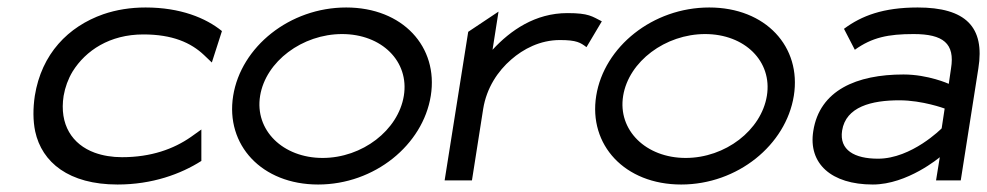

<svg xmlns="http://www.w3.org/2000/svg" viewBox="-20 -482 2637 513"><path d="M363 -390C441 -390 490 -368 525 -335L546 -315L573 -399C530 -434 462 -462 369 -462C329 -462 291 -456 256 -444C162 -411 91 -338 73 -226C68 -192 68 -160 74 -131C92 -48 164 11 294 11C387 11 463 -17 518 -52V-136L490 -116C444 -84 384 -62 306 -62C280 -62 255 -66 233 -74C173 -96 138 -149 150 -226C154 -249 162 -271 174 -291C209 -347 273 -390 363 -390Z M603 -226C582 -95 679 11 830 11C981 11 1110 -95 1131 -226C1152 -357 1056 -462 905 -462C754 -462 624 -357 603 -226ZM675 -226C690 -318 788 -391 894 -391C1000 -391 1074 -318 1059 -226C1044 -134 948 -60 842 -60C736 -60 660 -134 675 -226Z M1168 0H1241L1271 -191C1280 -247 1310 -292 1346 -323C1378 -351 1423 -375 1476 -375C1521 -375 1531 -368 1547 -356L1588 -425C1562 -438 1554 -447 1496 -447C1410 -447 1344 -401 1296 -349L1312 -451L1231 -397Z M1573 -226C1552 -95 1649 11 1800 11C1951 11 2080 -95 2101 -226C2122 -357 2026 -462 1875 -462C1724 -462 1594 -357 1573 -226ZM1645 -226C1660 -318 1758 -391 1864 -391C1970 -391 2044 -318 2029 -226C2014 -134 1918 -60 1812 -60C1706 -60 1630 -134 1645 -226Z M2153 -132C2139 -45 2201 11 2312 11C2405 11 2491 -62 2491 -62L2481 0H2547L2594 -299C2612 -410 2560 -462 2432 -462C2340 -462 2282 -440 2235 -405L2264 -349C2310 -382 2353 -391 2421 -391C2500 -391 2532 -366 2521 -299L2515 -258C2515 -258 2460 -283 2394 -283C2269 -283 2170 -241 2153 -132ZM2230 -133C2240 -197 2309 -214 2383 -214C2445 -214 2504 -192 2504 -192L2496 -139C2496 -139 2416 -58 2326 -58C2263 -58 2222 -81 2230 -133Z"/></svg>

Font: Charger Sport
Style: ExtObl
Weight: 400
Designer: Jasper
Foundry: Cannot Into Space Fonts
Version: Version 1.1